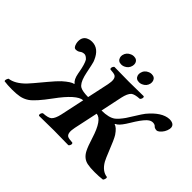

<svg xmlns="http://www.w3.org/2000/svg" viewBox="-161 -1108 1417 1417"><g transform="rotate(45 548.0 -399.0)"><path d="M657.2 -749Q665 -785.6 700.7 -799.8Q712.4 -804.2 724.1 -804.2Q756.8 -804.2 766.1 -775.4Q769.5 -762.7 767.1 -749Q759.8 -714.4 724.6 -699.7Q712.4 -694.8 700.7 -694.8Q666.5 -694.8 657.7 -724.6Q654.8 -736.3 657.2 -749ZM471.2 -749Q478.5 -784.7 514.2 -799.3Q526.4 -804.2 538.1 -804.2Q572.8 -804.2 581.1 -773.9Q584 -761.7 581.1 -749Q573.7 -714.4 539.1 -699.7Q526.4 -694.8 514.6 -694.8Q481 -694.8 472.2 -724.6Q468.8 -736.3 471.2 -749ZM1020 1Q983.9 5.9 935.5 5.9Q890.6 5.9 861.8 0Q811.5 -9.8 784.7 -61.5Q768.1 -93.3 747.1 -161.1Q702.1 -305.7 643.1 -310.1L603 -122.1Q588.9 -55.2 616.7 -40.5Q630.4 -34.2 667 -32.2Q676.8 -25.4 668.5 -7.8Q664.6 -1 659.7 2Q580.1 0 507.8 0Q434.1 0 353.5 2Q343.8 -4.9 352.1 -22.5Q356 -29.3 360.8 -32.2Q413.1 -35.2 430.7 -50.8Q451.7 -70.8 462.9 -122.1L502.9 -310.1Q440.4 -305.7 335.4 -161.1Q258.3 -55.7 214.8 -25.9Q185.5 -6.3 151.9 0Q120.6 5.9 75.7 5.9Q27.8 5.9 -6.3 1Q-13.2 -7.3 -3.4 -26.4Q-1 -30.8 1 -33.2Q58.6 -40 120.6 -102.1Q140.1 -122.1 221.7 -220.7Q263.2 -270.5 290 -295.9Q343.8 -343.8 370.1 -348.1L371.1 -353Q346.7 -368.2 336.4 -424.3Q335.9 -428.2 334 -438Q321.8 -506.8 304.7 -536.1Q285.2 -557.6 268.6 -558.1Q247.6 -557.6 234.4 -546.9Q220.2 -535.2 197.8 -535.2Q180.2 -535.2 171.4 -567.4Q165.5 -590.3 169.9 -611.8Q177.7 -647.5 217.3 -658.7Q230.5 -662.1 244.6 -662.1Q314.9 -662.1 350.6 -577.6Q353.5 -570.8 356 -564Q359.9 -553.7 377 -469.2Q380.4 -451.7 383.8 -440.9Q400.4 -381.8 428.2 -366.2Q453.6 -352.5 511.7 -352.1L548.3 -522.9Q562.5 -589.8 534.2 -604.5Q520.5 -610.8 484.4 -612.8Q474.6 -619.6 482.9 -637.2Q486.8 -644 491.7 -647Q571.3 -645 645 -645Q716.8 -645 797.4 -647Q807.1 -640.1 798.8 -622.6Q794.9 -615.7 790.5 -612.8Q738.3 -609.9 720.2 -594.2Q699.2 -574.2 688 -522.9L651.9 -352.1Q728 -352.5 763.7 -379.4Q787.6 -397.9 817.9 -440.9Q829.1 -456.5 853 -496.1Q884.3 -546.9 897.9 -564Q976.1 -658.2 1050.8 -662.1Q1102.5 -662.1 1105 -625Q1105 -618.2 1104 -611.8Q1095.7 -571.8 1064.5 -545.4Q1052.2 -535.6 1043.9 -535.2Q1021 -536.1 1012.2 -546.9Q1002.9 -557.6 982.4 -558.1Q962.4 -558.1 944.3 -542.5Q940.4 -539.1 937 -536.1Q907.2 -506.8 866.2 -438Q831.1 -379.4 808.1 -362.3Q800.3 -356.9 793 -353L792 -348.1Q817.9 -343.3 850.1 -295.9Q867.2 -269.5 905.3 -172.9Q923.3 -127 936.5 -102.1Q972.7 -39.6 1026.9 -33.2Q1033.7 -24.9 1024.4 -5.4Q1022 -1 1020 1Z"/></g></svg>

Font: Linux Libertine Slanted O
Style: Bold Slanted
Weight: 700
Designer: Philipp H. Poll
Foundry: Philipp H. Poll
Version: Version 5.0.0